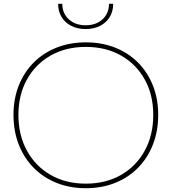

<svg xmlns="http://www.w3.org/2000/svg" viewBox="-20 -983 904 1011"><path d="M432 8Q347.5 8 277.8 -20Q208 -48 157.2 -99.5Q106.5 -151 78.8 -221.8Q51 -292.5 51 -378Q51 -462.5 78.8 -532.5Q106.5 -602.5 157.2 -653.5Q208 -704.5 277.8 -732.2Q347.5 -760 432 -760Q516.5 -760 586.2 -732.2Q656 -704.5 706.8 -653.5Q757.5 -602.5 785.2 -532.5Q813 -462.5 813 -378Q813 -292.5 785.2 -221.8Q757.5 -151 706.8 -99.5Q656 -48 586.2 -20Q516.5 8 432 8ZM432 -16Q537.5 -16 617.5 -62Q697.5 -108 742.2 -189.8Q787 -271.5 787 -378Q787 -483.5 742.2 -564.2Q697.5 -645 617.5 -690.5Q537.5 -736 432 -736Q326.5 -736 246.5 -690.5Q166.5 -645 121.8 -564.2Q77 -483.5 77 -378Q77 -271.5 121.8 -189.8Q166.5 -108 246.5 -62Q326.5 -16 432 -16ZM576 -963Q576 -923.5 557.8 -893.5Q539.5 -863.5 506.8 -846.8Q474 -830 431 -830Q388 -830 355.2 -846.8Q322.5 -863.5 304.2 -893.5Q286 -923.5 286 -963H308Q308 -913 342.2 -881.5Q376.5 -850 431 -850Q486 -850 520 -881.5Q554 -913 554 -963Z"/></svg>

Font: Hepta Slab ExtraLight
Style: Regular
Weight: 200
Designer: Michael LaGattuta
Foundry: Michael LaGattuta
Version: Version 1.100